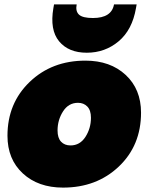

<svg xmlns="http://www.w3.org/2000/svg" viewBox="-20 -847 676 874"><path d="M622 -334Q622 -185 521 -89Q420 7 267 7Q154 7 84 -57.5Q14 -122 14 -229Q14 -377 115 -474Q216 -571 369 -571Q482 -571 552 -506Q622 -441 622 -334ZM242 -253Q242 -219 258 -202Q274 -185 301 -185Q344 -185 369 -224Q394 -263 394 -311Q394 -345 377.5 -362Q361 -379 335 -379Q292 -379 267 -340Q242 -301 242 -253ZM599 -810Q582 -711 520 -659Q458 -607 375 -607Q292 -607 249 -659Q206 -711 223 -810L226 -827H329Q323 -796 339.5 -780.5Q356 -765 403 -765Q488 -765 499 -827H602Z"/></svg>

Font: Poppins Black
Style: Italic
Weight: 900
Italic angle: -10°
Designer: Ninad Kale (Devanagari), Jonny Pinhorn (Latin)
Foundry: Indian Type Foundry
Version: Version 3.200;PS 1.000;hotconv 16.6.54;makeotf.lib2.5.65590